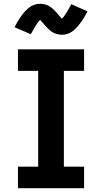

<svg xmlns="http://www.w3.org/2000/svg" viewBox="-20 -996 540 1016"><path d="M75 0V-114H182V-621H75V-735H425V-621H318V-114H425V0ZM307 -812Q301 -812 295 -813Q289 -814 283 -815.5Q277 -817 271.5 -819Q266 -821 260.5 -824Q255 -827 250.5 -830.5Q246 -834 241 -838.5Q236 -843 231.5 -847.5Q227 -852 223 -856Q219 -860 215.5 -864.5Q212 -869 207.5 -874Q203 -879 199 -883.5Q195 -888 193 -891Q186 -885 181 -878Q176 -871 170 -862Q164 -853 157.5 -841Q151 -829 143 -815L57 -852Q64 -865 70.5 -877Q77 -889 84 -899Q91 -909 97.5 -918Q104 -927 110.5 -934Q117 -941 126.5 -949.5Q136 -958 146.5 -964Q157 -970 169 -973Q181 -976 193 -976Q205 -976 217 -973Q229 -970 239.5 -964Q250 -958 259.5 -949.5Q269 -941 276.5 -932.5Q284 -924 292 -914.5Q300 -905 307 -897Q314 -903 319 -910Q324 -917 330 -926Q336 -935 342.5 -947Q349 -959 357 -974L443 -936Q436 -923 429.5 -911Q423 -899 416 -889Q409 -879 402.5 -870.5Q396 -862 389.5 -854.5Q383 -847 373.5 -838.5Q364 -830 353.5 -824Q343 -818 331 -815Q319 -812 307 -812Z"/></svg>

Font: Iosevka SS04 Heavy
Style: Regular
Weight: 900
Monospace: yes
Designer: Belleve Invis
Foundry: Belleve Invis
Version: Version 19.0.0; ttfautohint (v1.8.4)